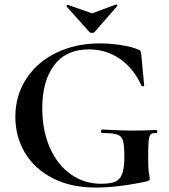

<svg xmlns="http://www.w3.org/2000/svg" viewBox="-20 -831 759 863"><path d="M49 -306Q49 -402 98.5 -477.5Q148 -553 234.5 -594.5Q321 -636 428 -636Q475 -636 523 -628.5Q571 -621 600 -609Q609 -606 611.5 -601.5Q614 -597 615 -586L628 -447Q628 -444 623 -443Q618 -442 616 -446Q581 -523 519.5 -566Q458 -609 379 -609Q277 -609 223.5 -538Q170 -467 170 -344Q170 -245 204 -167.5Q238 -90 298.5 -47.5Q359 -5 434 -5Q475 -5 497 -14Q519 -23 529 -49Q539 -75 539 -126Q539 -178 533 -198.5Q527 -219 507.5 -226Q488 -233 440 -233Q434 -233 434 -241Q434 -244 435.5 -246.5Q437 -249 439 -249Q524 -244 576 -244Q627 -244 682 -247Q684 -247 685.5 -244.5Q687 -242 687 -240Q687 -233 682 -233Q664 -234 657 -226.5Q650 -219 648 -196.5Q646 -174 646 -116Q646 -71 649.5 -52Q653 -33 653 -28Q653 -22 651 -20.5Q649 -19 641 -16Q512 12 409 12Q299 12 217 -30Q135 -72 92 -144.5Q49 -217 49 -306ZM279 -804Q279 -806 281.5 -808Q284 -810 285 -809L394 -771L502 -811H503Q506 -811 507.5 -808.5Q509 -806 507 -804L405 -687Q401 -683 394 -683Q386 -683 382 -687L279 -802Z"/></svg>

Font: Cormorant SC
Style: Bold
Weight: 700
Designer: Christian Thalmann (Catharsis Fonts)
Foundry: Catharsis Fonts
Version: Version 4.000